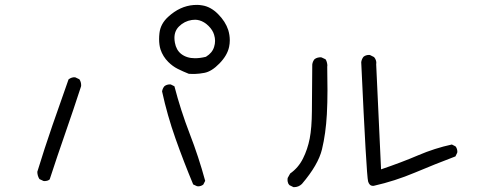

<svg xmlns="http://www.w3.org/2000/svg" viewBox="-20 -795 2040 789"><path d="M825.7 -561.5Q802.2 -555.7 781.2 -555.7Q747.1 -555.7 724.1 -573.7Q704.1 -589.8 698.7 -619.6Q696.8 -629.9 696.8 -639.2Q696.8 -668 715.8 -686.5Q737.3 -708 768.1 -712.9Q774.4 -713.9 782.2 -713.9Q790 -713.9 799.3 -711.4Q819.8 -705.6 837.2 -688.2Q854.5 -670.9 859.9 -651.9Q863.8 -639.2 863.8 -627Q863.8 -614.7 859.9 -602.5Q852.5 -577.6 826.7 -562ZM755.9 -491.7Q763.7 -491.2 769 -491.2Q774.4 -491.2 781.7 -491.2Q799.3 -491.7 819.8 -495.6Q849.6 -501 881.8 -534.2Q914.1 -567.4 921.4 -602.1Q924.3 -615.7 924.3 -629.4Q924.3 -650.4 918 -671.4Q906.7 -706.5 876 -737.3Q845.7 -767.6 811 -772.9Q799.3 -774.9 790.5 -774.9Q781.7 -774.9 775.9 -774.4Q719.2 -770 671.4 -726.1Q639.6 -697.3 635.3 -659.2Q633.8 -646 633.8 -634.3Q633.8 -610.4 639.6 -591.8Q649.4 -562.5 671.4 -540.5Q689.5 -522.5 710 -512.2Q732.4 -501 755.9 -491.7ZM158.7 -51.3Q160.6 -50.8 164.3 -50.8Q168 -50.8 173.6 -52.2Q179.2 -53.7 184.1 -57.6Q215.3 -153.3 248.8 -249.3Q282.2 -345.2 313 -439.9Q313.5 -442.4 313.5 -444.3Q313.5 -458.5 306.2 -469.2L289.6 -477.1Q288.1 -477.5 284.2 -477.5Q280.3 -477.5 274.2 -475.6Q268.1 -473.6 261.7 -468.8Q228 -374 195.3 -279.3Q162.6 -184.6 133.3 -88.9Q133.8 -71.8 142.1 -59.1ZM789.6 -29.8Q791.5 -29.3 795.4 -29.3Q799.3 -29.3 804.9 -31Q810.5 -32.7 815.4 -36.6L823.2 -51.8Q796.4 -150.4 759.3 -246.1Q722.2 -342.3 696.8 -440.4L682.1 -447.8Q680.2 -448.2 678.7 -448.2Q664.6 -448.2 655.3 -440.4Q647.9 -431.2 646 -419.4Q667.5 -320.8 701.2 -225.6Q734.9 -130.4 773.9 -37.1Z M1513.7 -31.2Q1515.1 -31.2 1517.1 -31.7Q1602.1 -50.8 1685.5 -85.9Q1769 -121.1 1851.6 -152.3L1858.9 -167.5Q1859.4 -169.4 1859.4 -171.4Q1859.4 -173.3 1859.1 -176Q1858.9 -178.7 1857.9 -182.1Q1856 -188.5 1852.1 -193.4L1836.9 -201.2Q1766.6 -186 1698.7 -157Q1630.9 -127.9 1545.9 -99.1L1525.9 -530.3Q1526.4 -533.2 1526.4 -537.6Q1526.4 -542 1524.4 -548.1Q1522.5 -554.2 1517.1 -560.5L1500.5 -568.8Q1498.5 -569.3 1497.1 -569.3Q1482.9 -569.3 1473.6 -561.5Q1466.3 -552.2 1464.4 -539.6Q1485.8 -75.7 1492.7 -49.3Q1495.1 -41 1500 -36.1Q1504.9 -31.2 1513.7 -31.2ZM1188.5 -25.9Q1207 -25.9 1220.7 -39.1Q1288.1 -118.2 1303.2 -181.6Q1318.8 -246.1 1323.2 -325.7Q1325.7 -373.5 1325.7 -423.8Q1325.7 -474.1 1324.7 -521Q1325.2 -523.9 1325.2 -525.6Q1325.2 -527.3 1325 -529.3Q1324.7 -531.2 1324.2 -534.4Q1323.7 -537.6 1322.8 -540.5Q1321.3 -545.9 1317.9 -551.3L1301.3 -559.1Q1299.3 -559.6 1297.4 -559.6Q1295.4 -559.6 1292.2 -559.3Q1289.1 -559.1 1285.6 -558.1Q1278.3 -556.2 1272.5 -551.8Q1264.6 -542 1263.2 -529.8L1261.7 -337.9Q1261.2 -269.5 1252.7 -225.6Q1244.1 -181.6 1225.1 -143.6Q1206.1 -105.5 1172.4 -82L1162.1 -63.5Q1161.6 -59.6 1161.6 -57.6Q1161.6 -55.7 1161.6 -54.2Q1161.6 -52.7 1161.9 -50.8Q1162.1 -48.8 1162.6 -47.1Q1163.1 -45.4 1163.8 -43.7Q1164.6 -42 1165 -40Q1167 -37.1 1169.4 -34.2L1186 -25.9Q1187 -25.9 1188.5 -25.9Z"/></svg>

Font: NaikaiFont
Style: Light
Weight: 300
Version: Version 1.89